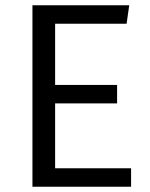

<svg xmlns="http://www.w3.org/2000/svg" viewBox="-20 -708 570 728"><path d="M470 -688 460 -618H189V-386H424V-316H189V-70H477V0H103V-688Z"/></svg>

Font: FiraGO Book
Style: Regular
Weight: 350
Designer: bBox Type
Foundry: bBox Type GmbH
Version: Version 1.001;PS 001.001;hotconv 1.0.88;makeotf.lib2.5.64775